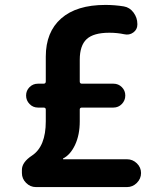

<svg xmlns="http://www.w3.org/2000/svg" viewBox="-20 -760 662 780"><path d="M126 0Q103 0 86 -17Q69 -34 69 -57V-70Q69 -101 110 -128Q166 -165 166 -267V-315Q166 -323 157 -323H134Q114 -323 100 -337.5Q86 -352 86 -372Q86 -392 100 -406Q114 -420 134 -420H157Q166 -420 166 -429V-530Q166 -630 228.5 -685Q291 -740 408 -740Q446 -740 483 -734Q507 -730 522.5 -709Q538 -688 538 -663V-660Q538 -640 521.5 -628Q505 -616 484 -621Q456 -627 424 -627Q360 -627 332 -601Q304 -575 304 -517V-429Q304 -420 313 -420H441Q461 -420 475 -406Q489 -392 489 -372Q489 -352 475 -337.5Q461 -323 441 -323H313Q304 -323 304 -315V-267Q304 -212 285 -171.5Q266 -131 236 -116V-114Q236 -113 237 -113H496Q519 -113 536 -96.5Q553 -80 553 -57Q553 -34 536 -17Q519 0 496 0Z"/></svg>

Font: Rounded Mplus 1c Bold
Style: Bold
Weight: 700
Version: Version 1.059.20150529